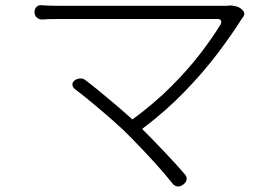

<svg xmlns="http://www.w3.org/2000/svg" viewBox="-20 -686 1040 728"><path d="M477 -164Q447 -195 407 -230Q367 -265 328.5 -297Q290 -329 263 -349Q255 -356 254.5 -365Q254 -374 263 -381L264 -382Q273 -388 284.5 -388.5Q296 -389 304 -382Q324 -367 353.5 -343Q383 -319 416.5 -290.5Q450 -262 482 -233Q564 -293 629 -358Q694 -423 740.5 -484Q787 -545 816 -593Q821 -602 818 -608Q815 -614 804 -614Q772 -614 718.5 -614Q665 -614 601.5 -614Q538 -614 473.5 -614Q409 -614 352 -614Q295 -614 256 -614Q217 -614 205 -614Q179 -614 165 -613.5Q151 -613 140 -612Q128 -612 119.5 -619.5Q111 -627 111 -639V-641Q111 -653 119 -660.5Q127 -668 140 -666Q154 -665 168 -664.5Q182 -664 205 -664Q216 -664 259 -664Q302 -664 364 -664Q426 -664 496 -664Q566 -664 632.5 -664Q699 -664 750.5 -664Q802 -664 826 -664Q829 -664 837.5 -664Q846 -664 847 -665Q858 -666 871.5 -663Q885 -660 894 -653L897 -650Q913 -637 901 -620Q897 -616 895 -612Q859 -555 805.5 -484Q752 -413 680.5 -339Q609 -265 519 -197Q565 -151 607.5 -106Q650 -61 681 -25Q689 -16 687.5 -5.5Q686 5 676 13L672 15Q664 22 653.5 21Q643 20 635 11Q607 -25 565.5 -70.5Q524 -116 477 -164Z"/></svg>

Font: Chiron GoRound TC L
Style: Regular
Weight: 300
Designer: Ryoko NISHIZUKA 西塚涼子 (kana, bopomofo & ideographs); Paul D. Hunt (Latin, Greek & Cyrillic); Sandoll Communications 산돌커뮤니
Foundry: Adobe
Version: Version 1.000;hotconv 1.1.1;makeotfexe 2.6.0